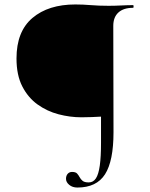

<svg xmlns="http://www.w3.org/2000/svg" viewBox="-20 -648 674 861"><path d="M327 193Q305 193 290.5 181Q276 169 276 154Q276 140 283.5 131.5Q291 123 303 123Q319 123 325.5 130Q332 137 337 146.5Q342 156 350.5 163Q359 170 378 170Q398 170 410 152Q422 134 427.5 94.5Q433 55 433 -8V-125Q413 -124 392 -123Q371 -122 345 -122Q294 -122 242.5 -135.5Q191 -149 148.5 -179.5Q106 -210 80 -260.5Q54 -311 54 -386Q54 -507 125.5 -567.5Q197 -628 318 -628Q352 -628 387.5 -625Q423 -622 467 -622Q495 -622 523.5 -623.5Q552 -625 577 -625Q579 -625 579 -619Q579 -613 577 -613Q534 -613 511 -592Q488 -571 488 -532L489 -55Q489 74 451 133.5Q413 193 327 193Z"/></svg>

Font: Cormorant Infant Light Light
Style: Regular
Weight: 300
Version: Version 4.001